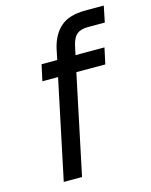

<svg xmlns="http://www.w3.org/2000/svg" viewBox="-109 -781 668 852"><g transform="rotate(-15 225.5 -355.0)"><path d="M77 0 173 -456H101L117 -530H189L199 -578Q213 -641 252 -675.5Q291 -710 367 -710H451L436 -636H358Q325 -636 307.5 -621.5Q290 -607 282 -572L273 -530H406L390 -456H257L161 0Z"/></g></svg>

Font: Geist Regular
Style: Italic
Weight: 400
Italic angle: -12°
Designer: Basement.studio, Andrés Briganti, Mateo Zaragoza
Foundry: Basement.studio, Vercel, Andrés Briganti, Guido Ferreyra, Mateo Zaragoza
Version: Version 1.500; ttfautohint (v1.8.4.7-5d5b)